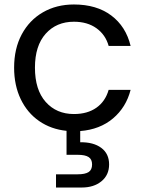

<svg xmlns="http://www.w3.org/2000/svg" viewBox="-20 -577 647 857"><path d="M310 -68Q370 -68 410 -96Q450 -124 465 -176H563Q543 -98 484.5 -48.5Q426 1 338 8V58Q397 57 432 83Q467 109 467 157Q467 204 433 232Q399 260 345 260H230V201H327Q360 201 375.5 191Q391 181 391 157Q391 134 375.5 124Q360 114 327 114H277V7Q208 0 155 -36.5Q102 -73 72.5 -134.5Q43 -196 43 -275Q43 -360 77 -423.5Q111 -487 171.5 -522Q232 -557 310 -557Q411 -557 476.5 -508Q542 -459 563 -372H465Q451 -422 410.5 -451Q370 -480 310 -480Q232 -480 184 -426.5Q136 -373 136 -275Q136 -176 184 -122Q232 -68 310 -68Z"/></svg>

Font: A Bank Premium Regular
Style: Regular
Weight: 400
Designer: Ninad Kale (Devanagari), Jonny Pinhorn (Latin), Htun Naung (Myanmar)
Foundry: Indian Type Foundry
Version: 4.004